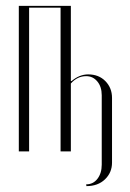

<svg xmlns="http://www.w3.org/2000/svg" viewBox="-20 -515 441 653"><path d="M44 -495H221V-240L223 -239Q250 -262 280 -262Q316 -262 338.5 -239Q361 -216 361 -182V38Q361 72 337 95Q313 118 274 118L273 112Q297 112 311.5 93Q326 74 326 45V-191Q326 -220 311 -238Q296 -256 273 -256Q243 -256 221 -231V0H186V-489H79V0H44Z"/></svg>

Font: Moniqa ExtLt Narrow Display
Style: Regular
Weight: 200
Width: 4
Designer: Rajesh Rajput
Foundry: Rajesh Rajput
Version: Version 1.000